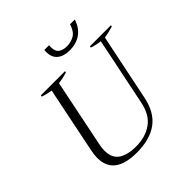

<svg xmlns="http://www.w3.org/2000/svg" viewBox="-232 -1070 1257 1257"><g transform="rotate(-45 396.5 -442.0)"><path d="M369 -877Q369 -888 370 -894H414Q413 -888 413 -878Q413 -836 435.5 -821Q458 -806 492 -806Q530 -806 561 -824Q592 -842 608 -894H652Q633 -834 590 -804Q547 -774 487 -774Q432 -774 400.5 -799.5Q369 -825 369 -877ZM115 -148Q115 -179 122 -211L216 -672Q172 -679 142 -690L144 -700H368L366 -690Q329 -678 284 -672L188 -202Q182 -174 182 -150Q182 -81 226 -51.5Q270 -22 348 -22Q435 -22 495.5 -64.5Q556 -107 575 -202L672 -673Q632 -677 596 -690L598 -700H793L791 -690Q752 -678 708 -671L613 -211Q591 -98 518.5 -44Q446 10 324 10Q115 10 115 -148Z"/></g></svg>

Font: Trirong Light
Style: Italic
Weight: 300
Italic angle: -12°
Designer: Katatrad Team
Foundry: CadsonDemak
Version: Version 1.001